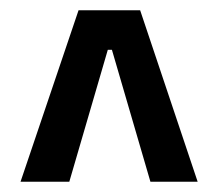

<svg xmlns="http://www.w3.org/2000/svg" viewBox="-20 -676 425 374"><path d="M20 -322 133 -656H253L365 -322H273L198 -579H190L115 -322Z"/></svg>

Font: Bricolage Grotesque Condensed
Style: Regular
Weight: 400
Width: 3
Designer: Mathieu Triay
Foundry: Atelier Triay
Version: Version 1.000;gftools[0.9.30]